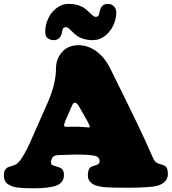

<svg xmlns="http://www.w3.org/2000/svg" viewBox="-20 -969 897 1003"><path d="M480.5 -880.9Q487.8 -880.9 491.9 -885Q496.1 -889.2 497.1 -893.3Q498 -897.5 500.5 -908.7Q508.8 -948.7 543.5 -948.7Q562 -948.7 574.7 -936.3Q587.4 -923.8 587.4 -904.3Q587.4 -871.1 572.8 -838.1Q558.1 -805.2 529.3 -782.2Q500.5 -759.3 465.3 -759.3Q437.5 -759.3 415.3 -766.4Q393.1 -773.4 380.4 -783.4Q367.7 -793.5 357.9 -803.2Q348.1 -813 339.8 -820.1Q331.5 -827.1 323.7 -827.1Q316.4 -827.1 312.3 -823Q308.1 -818.8 307.1 -814.7Q306.2 -810.5 303.7 -799.3Q295.4 -759.3 260.7 -759.3Q242.7 -759.3 229.5 -769Q216.3 -778.8 216.3 -803.7Q216.3 -837.4 231 -870.4Q245.6 -903.3 274.4 -926Q303.2 -948.7 338.4 -948.7Q366.2 -948.7 388.4 -941.7Q410.6 -934.6 423.6 -924.6Q436.5 -914.6 446 -904.8Q455.6 -895 464.1 -887.9Q472.7 -880.9 480.5 -880.9ZM249.5 -136.7 248 -132.3Q246.1 -127.4 246.1 -120.1Q246.1 -109.9 255.4 -105.5Q258.3 -104.5 276.4 -98.9Q294.4 -93.3 300.3 -89.4Q314 -79.6 314 -55.7Q314 -14.6 275.4 0Q236.8 14.6 156.7 14.6Q129.4 14.6 111.6 13.9Q93.8 13.2 74 11Q54.2 8.8 42.2 3.9Q30.3 -1 19.8 -8.3Q9.3 -15.6 4.6 -27.3Q0 -39.1 0 -54.7Q0 -82.5 19.5 -94.2Q23.4 -96.7 44.4 -102.8Q65.4 -108.9 75.2 -119.6Q104.5 -150.4 142.1 -235.8L233.4 -442.9Q272.5 -535.6 272.5 -611.8Q272.5 -660.6 304 -696.8Q335.4 -732.9 390.6 -732.9Q439.9 -732.9 484.1 -700.7Q528.3 -668.5 557.6 -607.9Q579.1 -564 613 -495.4Q647 -426.8 666 -387.7Q685.1 -348.6 712.2 -291.5Q739.3 -234.4 763.7 -179.2Q766.1 -173.8 771.5 -161.4Q776.9 -148.9 779.3 -143.8Q781.7 -138.7 785.9 -132.1Q790 -125.5 794.4 -122.1Q802.7 -114.7 819.1 -110.8Q835.4 -106.9 842.8 -101.6Q856.9 -91.8 856.9 -60.5Q856.9 -15.6 803.2 1Q766.6 11.7 645 11.7Q573.7 11.7 537.6 9.5Q501.5 7.3 479 -1Q459.5 -8.3 449.2 -21.5Q439 -34.7 439 -50.8Q439 -86.9 455.1 -96.7Q460.9 -100.1 471.7 -103Q482.4 -106 487.3 -108.4Q500.5 -114.3 500.5 -126.5Q500.5 -130.4 500 -132.8L499.5 -134.8Q494.6 -150.4 476.6 -154.8Q449.2 -161.6 378.4 -161.6Q359.9 -161.6 334 -160.4Q308.1 -159.2 296.4 -159.2Q272.9 -159.2 263.4 -154.1Q253.9 -148.9 249.5 -136.7ZM374.5 -307.1Q394.5 -307.1 418.9 -305.2Q443.4 -303.2 444.3 -303.2Q449.2 -303.2 449.2 -308.1Q449.2 -312.5 438.5 -332.5L395.5 -408.2Q382.3 -432.6 371.6 -432.6Q365.2 -432.6 361.8 -427.7Q358.4 -422.9 350.6 -404.8L326.2 -349.1Q314.5 -321.3 314.5 -315.4Q314.5 -306.6 326.2 -306.6Q327.6 -306.6 333 -306.6Q338.4 -306.6 349.1 -306.9Q359.9 -307.1 374.5 -307.1Z"/></svg>

Font: Cooper* Black
Style: Regular
Weight: 900
Designer: Owen Earl
Foundry: indestructible type*
Version: Version 0.001